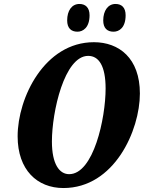

<svg xmlns="http://www.w3.org/2000/svg" viewBox="-20 -938 726 969"><path d="M553 -778C582 -778 614 -799 614 -861C614 -900 594 -918 563 -918C525 -918 501 -884 501 -835C501 -796 521 -778 553 -778ZM371 -778C399 -778 432 -799 432 -861C432 -900 411 -918 381 -918C342 -918 319 -884 319 -835C319 -796 339 -778 371 -778ZM300 11C557 11 686 -280 686 -466C686 -645 580 -725 454 -725C205 -725 69 -445 69 -250C69 -80 168 11 300 11ZM329 -59C280 -59 242 -109 242 -224C242 -374 305 -656 425 -656C479 -656 513 -605 513 -491C513 -341 452 -59 329 -59Z"/></svg>

Font: Noto Serif ExtraCondensed Black
Style: Italic
Weight: 900
Width: 2
Italic angle: -12°
Designer: Monotype Design Team
Foundry: Monotype Imaging Inc.
Version: Version 2.014